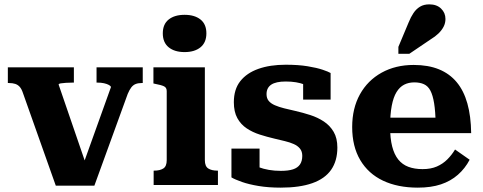

<svg xmlns="http://www.w3.org/2000/svg" viewBox="-20 -849 2216 881"><path d="M489 -449Q489 -454 480 -459Q471 -464 457.5 -467Q444 -470 427 -470H423V-540H635V-468H630Q614 -468 602.5 -463.5Q591 -459 582.5 -448Q574 -437 566 -418L413 3H236L85 -423Q79 -441 70.5 -450.5Q62 -460 50 -464Q38 -468 21 -468H16V-540H319V-470H314Q298 -470 283 -469Q268 -468 258.5 -466.5Q249 -465 249 -461L387 -59L362 -95Z M827 -610Q781 -610 754 -632Q727 -654 727 -696Q727 -738 754 -759.5Q781 -781 827 -781Q873 -781 900 -759.5Q927 -738 927 -696Q927 -654 900 -632Q873 -610 827 -610ZM920 -540V-114Q920 -86 935.5 -76Q951 -66 978 -66H980V0H685V-66H687Q714 -66 729.5 -76Q745 -86 745 -114V-431Q745 -447 732.5 -453Q720 -459 693 -464L684 -466V-540Z M1367 -134Q1367 -154 1356.5 -167Q1346 -180 1328 -188Q1310 -196 1287 -201.5Q1264 -207 1239 -213Q1205 -221 1172 -231.5Q1139 -242 1112 -260Q1085 -278 1069 -307Q1053 -336 1053 -380Q1053 -439 1082.5 -476.5Q1112 -514 1165.5 -533Q1219 -552 1291 -552Q1349 -552 1391.5 -545Q1434 -538 1460.5 -529Q1487 -520 1497 -514V-392H1371V-488Q1386 -490 1394 -486Q1402 -482 1405 -475.5Q1408 -469 1407.5 -461Q1407 -453 1405 -445Q1393 -455 1376 -461.5Q1359 -468 1338 -471.5Q1317 -475 1291 -475Q1246 -475 1224.5 -460.5Q1203 -446 1203 -417Q1203 -398 1213 -386Q1223 -374 1241.5 -366Q1260 -358 1284 -352Q1308 -346 1335 -340Q1370 -332 1404 -321Q1438 -310 1466 -291.5Q1494 -273 1511 -244Q1528 -215 1528 -172Q1528 -111 1499.5 -70Q1471 -29 1413 -8.5Q1355 12 1268 12Q1212 12 1167 4.5Q1122 -3 1090.5 -14Q1059 -25 1042 -35V-167H1171V-39Q1152 -46 1141.5 -55.5Q1131 -65 1127.5 -75Q1124 -85 1126.5 -91.5Q1129 -98 1136 -98Q1149 -89 1168.5 -81.5Q1188 -74 1213.5 -69.5Q1239 -65 1269 -65Q1303 -65 1324.5 -72Q1346 -79 1356.5 -94.5Q1367 -110 1367 -134Z M1770 -267Q1770 -214 1779.5 -177Q1789 -140 1807.5 -117Q1826 -94 1854 -83.5Q1882 -73 1919 -73Q1957 -73 1984.5 -85Q2012 -97 2032.5 -117.5Q2053 -138 2068 -163L2135 -116Q2114 -76 2081 -47Q2048 -18 2003 -3Q1958 12 1897 12Q1805 12 1737.5 -20Q1670 -52 1633 -114.5Q1596 -177 1596 -266Q1596 -352 1631.5 -416Q1667 -480 1731 -515.5Q1795 -551 1878 -551Q1945 -551 1994 -531Q2043 -511 2075.5 -472Q2108 -433 2124.5 -374.5Q2141 -316 2142 -238H1728V-309H2000L1979 -281Q1978 -338 1972 -375Q1966 -412 1955 -433Q1944 -454 1925.5 -462.5Q1907 -471 1881 -471Q1855 -471 1834.5 -460.5Q1814 -450 1799.5 -426.5Q1785 -403 1777.5 -363.5Q1770 -324 1770 -267ZM1855 -746Q1865 -771 1877.5 -789.5Q1890 -808 1907.5 -818.5Q1925 -829 1950 -829Q1984 -829 2004 -809.5Q2024 -790 2024 -762Q2024 -743 2015.5 -726.5Q2007 -710 1992 -695.5Q1977 -681 1957 -669L1858 -602H1808V-634Z"/></svg>

Font: Roboto Serif
Style: Bold
Weight: 700
Designer: Greg Gazdowicz
Foundry: Commercial Type
Version: Version 1.008